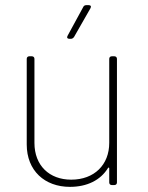

<svg xmlns="http://www.w3.org/2000/svg" viewBox="-20 -720 575 747"><path d="M325 -700H316C311 -700 306 -698 304 -693L243 -581C239 -574 242 -569 250 -569H256C261 -569 265 -572 268 -576L332 -688C336 -695 333 -700 325 -700ZM405 -491V-164C405 -79 347 -21 257 -21C172 -21 114 -76 114 -164V-491C114 -497 110 -501 104 -501H94C88 -501 84 -497 84 -491V-158C84 -56 154 7 252 7C319 7 371 -19 400 -66C402 -69 405 -69 405 -65V-10C405 -4 409 0 415 0H425C431 0 435 -4 435 -10V-491C435 -497 431 -501 425 -501H415C409 -501 405 -497 405 -491Z"/></svg>

Font: Barlow Thin
Style: Regular
Weight: 250
Designer: Jeremy Tribby
Foundry: Tribby Type
Version: Version 1.422;hotconv 1.0.109;makeotfexe 2.5.65596